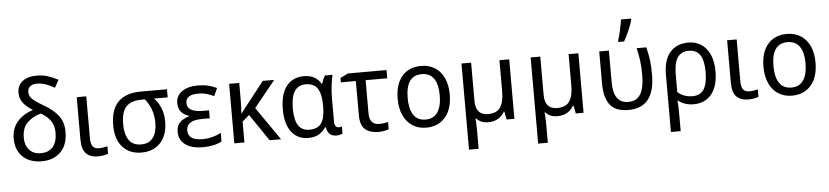

<svg xmlns="http://www.w3.org/2000/svg" viewBox="-53 -1144 7435 1723"><g transform="rotate(-5 3664.0 -282.5)"><path d="M497 -706 459 -637Q418 -661 380 -674.5Q342 -688 298 -688Q258 -688 237.5 -668.5Q217 -649 217 -619Q217 -584 243.5 -557.5Q270 -531 343 -489Q433 -437 476 -378.5Q519 -320 519 -236Q519 -118 455 -54Q391 10 282 10Q214 10 161.5 -16.5Q109 -43 79.5 -93.5Q50 -144 50 -214Q50 -306 103 -367Q156 -428 245 -456Q188 -491 158.5 -529.5Q129 -568 129 -620Q129 -687 176.5 -723.5Q224 -760 301 -760Q359 -760 402.5 -746Q446 -732 497 -706ZM141 -213Q141 -146 178.5 -104.5Q216 -63 282 -63Q353 -63 391 -107.5Q429 -152 429 -235Q429 -299 399.5 -342Q370 -385 312 -418Q241 -399 191 -351.5Q141 -304 141 -213Z M732 -158Q732 -109 749.5 -85.5Q767 -62 804 -62Q823 -62 845.5 -65.5Q868 -69 882 -73V-6Q868 1 842 5.5Q816 10 791 10Q722 10 684 -27.5Q646 -65 646 -157V-536H732Z M1183 10Q1076 10 1013 -59.5Q950 -129 950 -256Q950 -536 1225 -536H1459V-463H1336Q1375 -424 1396.5 -369.5Q1418 -315 1418 -246Q1418 -172 1391 -114Q1364 -56 1311 -23Q1258 10 1183 10ZM1185 -63Q1258 -63 1293.5 -112Q1329 -161 1329 -244Q1329 -373 1253 -463H1224Q1129 -463 1084.5 -415Q1040 -367 1040 -256Q1040 -167 1075.5 -115Q1111 -63 1185 -63Z M1819 -243H1749Q1608 -243 1608 -151Q1608 -62 1741 -62Q1824 -62 1906 -104V-27Q1840 10 1736 10Q1630 10 1575.5 -33Q1521 -76 1521 -146Q1521 -201 1551.5 -231.5Q1582 -262 1634 -277V-282Q1589 -296 1564.5 -326.5Q1540 -357 1540 -404Q1540 -470 1594 -508Q1648 -546 1736 -546Q1788 -546 1828 -536.5Q1868 -527 1908 -508L1876 -438Q1840 -455 1808 -464Q1776 -473 1735 -473Q1622 -473 1622 -397Q1622 -315 1765 -315H1819Z M2233 -299 2440 0H2337L2173 -242L2110 -188V0H2019V-536H2110V-397Q2110 -306 2105 -261H2107Q2120 -280 2146 -312L2322 -536H2425Z M2479 -266Q2479 -401 2535 -473.5Q2591 -546 2693 -546Q2747 -546 2784.5 -525.5Q2822 -505 2847 -464H2852Q2864 -511 2883 -536H2951Q2941 -503 2934 -441.5Q2927 -380 2927 -326V-118Q2927 -89 2937.5 -75.5Q2948 -62 2966 -62Q2979 -62 2994 -67V-3Q2986 2 2970.5 6Q2955 10 2940 10Q2903 10 2880.5 -8.5Q2858 -27 2849 -72H2842Q2817 -34 2780 -12Q2743 10 2685 10Q2590 10 2534.5 -61Q2479 -132 2479 -266ZM2842 -261V-267Q2842 -371 2810 -421.5Q2778 -472 2701 -472Q2569 -472 2569 -265Q2569 -163 2601.5 -113Q2634 -63 2702 -63Q2777 -63 2809.5 -110Q2842 -157 2842 -261Z M3437 -462H3242V-164Q3242 -60 3330 -60Q3350 -60 3372 -63Q3394 -66 3410 -71V-5Q3395 1 3369 6Q3343 11 3316 11Q3242 11 3198 -25.5Q3154 -62 3154 -155V-462H3019V-501L3089 -536H3437Z M3746 10Q3679 10 3626 -23Q3573 -56 3543.5 -119Q3514 -182 3514 -269Q3514 -401 3576.5 -473.5Q3639 -546 3749 -546Q3818 -546 3871 -513.5Q3924 -481 3953.5 -418.5Q3983 -356 3983 -269Q3983 -137 3919.5 -63.5Q3856 10 3746 10ZM3748 -63Q3821 -63 3857 -117Q3893 -171 3893 -269Q3893 -367 3857 -419.5Q3821 -472 3747 -472Q3604 -472 3604 -269Q3604 -171 3639.5 -117Q3675 -63 3748 -63Z M4542 0H4472L4458 -72H4453Q4405 10 4305 10Q4238 10 4198 -35H4194Q4199 5 4199 84V240H4112V-536H4199V-190Q4199 -127 4227 -95Q4255 -63 4310 -63Q4389 -63 4421.5 -111Q4454 -159 4454 -257V-536H4542Z M5165 0H5095L5081 -72H5076Q5028 10 4928 10Q4861 10 4821 -35H4817Q4822 5 4822 84V240H4735V-536H4822V-190Q4822 -127 4850 -95Q4878 -63 4933 -63Q5012 -63 5044.5 -111Q5077 -159 5077 -257V-536H5165Z M5353 -243V-536H5440V-246Q5440 -158 5473 -110Q5506 -62 5575 -62Q5649 -62 5684 -119Q5719 -176 5719 -296Q5719 -363 5712 -418Q5705 -473 5690 -536H5777Q5793 -474 5800 -418.5Q5807 -363 5807 -292Q5807 -138 5747.5 -64Q5688 10 5569 10Q5450 10 5401.5 -57Q5353 -124 5353 -243ZM5531 -620Q5543 -655 5554.5 -708Q5566 -761 5573 -805H5664V-794Q5656 -760 5631.5 -703.5Q5607 -647 5583 -606H5531Z M6155 10Q6117 10 6081.5 -1.5Q6046 -13 6019 -35H6014Q6019 2 6019 98V240H5931V-275Q5931 -409 5991 -477.5Q6051 -546 6157 -546Q6222 -546 6271.5 -513.5Q6321 -481 6349 -418.5Q6377 -356 6377 -268Q6377 -134 6318 -62Q6259 10 6155 10ZM6019 -274V-112Q6045 -88 6079.5 -75.5Q6114 -63 6152 -63Q6223 -63 6255.5 -114Q6288 -165 6288 -268Q6288 -372 6255.5 -422Q6223 -472 6153 -472Q6085 -472 6052 -422.5Q6019 -373 6019 -274Z M6591 -158Q6591 -109 6608.5 -85.5Q6626 -62 6663 -62Q6682 -62 6704.5 -65.5Q6727 -69 6741 -73V-6Q6727 1 6701 5.5Q6675 10 6650 10Q6581 10 6543 -27.5Q6505 -65 6505 -157V-536H6591Z M7041 10Q6974 10 6921 -23Q6868 -56 6838.5 -119Q6809 -182 6809 -269Q6809 -401 6871.5 -473.5Q6934 -546 7044 -546Q7113 -546 7166 -513.5Q7219 -481 7248.5 -418.5Q7278 -356 7278 -269Q7278 -137 7214.5 -63.5Q7151 10 7041 10ZM7043 -63Q7116 -63 7152 -117Q7188 -171 7188 -269Q7188 -367 7152 -419.5Q7116 -472 7042 -472Q6899 -472 6899 -269Q6899 -171 6934.5 -117Q6970 -63 7043 -63Z"/></g></svg>

Font: Noto Sans Display
Style: Regular
Weight: 400
Designer: Monotype Design team
Foundry: Monotype Imaging Inc.
Version: Version 1.000